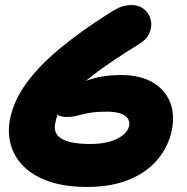

<svg xmlns="http://www.w3.org/2000/svg" viewBox="-20 -730 740 760"><path d="M324 10Q239 10 176.5 -11Q114 -32 75.5 -69.5Q37 -107 23 -156Q9 -205 20 -260Q35 -333 85 -401.5Q135 -470 217 -538Q299 -606 408 -675Q445 -699 463.5 -704.5Q482 -710 501 -710Q528 -710 546.5 -696.5Q565 -683 573.5 -662Q582 -641 577 -617Q573 -598 563 -583.5Q553 -569 520 -549Q436 -497 367 -447Q342 -428 320 -410Q323 -411 326 -412Q383 -433 461 -433Q532 -433 581.5 -405.5Q631 -378 652 -328.5Q673 -279 660 -214Q647 -151 605 -100Q563 -49 492.5 -19.5Q422 10 324 10ZM208 -276Q202 -260 199 -244Q192 -212 208.5 -193.5Q225 -175 258.5 -167.5Q292 -160 338 -160Q381 -160 414 -169.5Q447 -179 467 -195.5Q487 -212 491 -231Q494 -246 487 -259Q480 -272 459 -280Q438 -288 401 -288Q369 -288 346.5 -285Q324 -282 307.5 -277.5Q291 -273 276.5 -270Q262 -267 245 -267Q220 -267 208 -276Z"/></svg>

Font: Shantell Sans Light ExtraBold
Style: Italic
Weight: 800
Italic angle: -11°
Version: Version 1.008;[ac192a2d6]